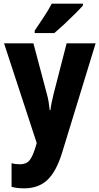

<svg xmlns="http://www.w3.org/2000/svg" viewBox="-20 -786 542 1046"><path d="M2 -550H162L234 -279Q241 -255 245 -230.5Q249 -206 251 -186H255Q257 -206 261.5 -228Q266 -250 273 -278L343 -550H501L318 47Q286 150 237.5 195Q189 240 112 240Q92 240 75 238Q58 236 43 232V103Q53 106 64.5 107.5Q76 109 88 109Q123 109 140.5 88Q158 67 174 14L180 -7ZM432 -756Q416 -738 388.5 -710.5Q361 -683 331 -655Q301 -627 276 -606H169V-619Q194 -656 219 -694Q244 -732 262 -766H432Z"/></svg>

Font: Noto Sans Ethiopic Condensed ExtraBold
Style: Regular
Weight: 800
Width: 3
Designer: Monotype Design Team
Foundry: Monotype Imaging Inc.
Version: Version 2.102; ttfautohint (v1.8.4.7-5d5b)